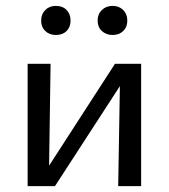

<svg xmlns="http://www.w3.org/2000/svg" viewBox="-20 -633 575 653"><path d="M382 0 389 -416H460V0ZM74 0V-416H152L146 0ZM124 0V-34L371 -416H413V-379L167 0ZM170 -514Q148 -514 134 -527.5Q120 -541 120 -563Q120 -585 134 -599Q148 -613 170 -613Q193 -613 206.5 -599Q220 -585 220 -563Q220 -541 206.5 -527.5Q193 -514 170 -514ZM363 -514Q341 -514 326.5 -527.5Q312 -541 312 -563Q312 -585 326.5 -599Q341 -613 363 -613Q385 -613 399 -599Q413 -585 413 -563Q413 -541 399 -527.5Q385 -514 363 -514Z"/></svg>

Font: Ysabeau Office Medium
Style: Regular
Weight: 500
Designer: Christian Thalmann (Catharsis Fonts)
Version: Version 2.001;gftools[0.9.30]; featfreeze: tnum,lnum,ss02